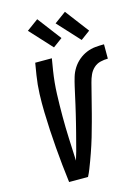

<svg xmlns="http://www.w3.org/2000/svg" viewBox="-142 -1060 831 1138"><g transform="rotate(-15 273.5 -490.5)"><path d="M136 0Q129 -54 123.5 -108.5Q118 -163 113.5 -217.5Q109 -272 106 -327Q103 -382 101.5 -437.5Q100 -493 102 -549Q104 -605 113 -662L125 -735H227L215 -662Q204 -592 201.5 -523Q199 -454 199 -385.5Q199 -317 202 -248.5Q205 -180 208 -112Q217 -139 224 -165.5Q231 -192 238 -219Q245 -246 252 -272.5Q259 -299 265.5 -326Q272 -353 278.5 -379.5Q285 -406 291 -433Q297 -460 303 -487Q309 -514 315 -540.5Q321 -567 329 -594Q337 -621 352.5 -645.5Q368 -670 390.5 -689Q413 -708 439.5 -719Q466 -730 493 -732.5Q520 -735 547 -735V-647Q525 -647 501.5 -641.5Q478 -636 460 -619.5Q442 -603 432 -580.5Q422 -558 416.5 -535.5Q411 -513 405 -490.5Q399 -468 393.5 -445.5Q388 -423 382 -400.5Q376 -378 370.5 -355.5Q365 -333 358.5 -310.5Q352 -288 346 -266Q340 -244 333.5 -221.5Q327 -199 319.5 -176.5Q312 -154 304.5 -132Q297 -110 288.5 -87.5Q280 -65 271.5 -43Q263 -21 252 0ZM426 -794 302 -929 373 -981 483 -836ZM256 -794 132 -929 203 -981 313 -836Z"/></g></svg>

Font: Iosevka Curly Semibold
Style: Italic
Weight: 600
Italic angle: -9°
Monospace: yes
Designer: Belleve Invis
Foundry: Belleve Invis
Version: Version 22.1.2; ttfautohint (v1.8.4)